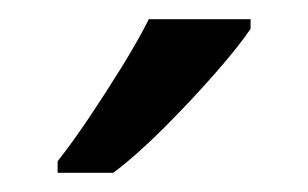

<svg xmlns="http://www.w3.org/2000/svg" viewBox="-20 -786 321 200"><path d="M241 -756Q229 -738 204 -709.5Q179 -681 150.5 -652.5Q122 -624 98 -606H40V-618Q55 -637 72.5 -663Q90 -689 107 -716.5Q124 -744 135 -766H241Z"/></svg>

Font: Noto Sans Tamil Supplement
Style: Regular
Weight: 400
Designer: Ek Type
Foundry: Ek Type
Version: Version 2.001; ttfautohint (v1.8.4.7-5d5b)